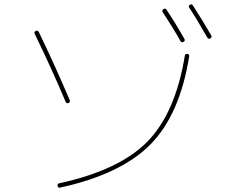

<svg xmlns="http://www.w3.org/2000/svg" viewBox="-20 -842 1040 880"><path d="M252 -2Q527 -62 655.5 -193Q784 -324 827 -586Q829 -597 839 -595Q849 -593 847 -583Q804 -316 669 -179.5Q534 -43 255 18Q246 20 244 10Q242 0 252 -2ZM807 -654Q774 -713 726 -786Q721 -795 729 -800Q738 -806 743 -798Q786 -733 825 -664Q830 -655 821 -650Q812 -645 807 -654ZM930 -670Q880 -758 848 -806Q842 -815 850 -820Q859 -825 864 -817Q912 -743 948 -680Q953 -671 944 -666Q935 -661 930 -670ZM281 -375Q217 -527 139 -687Q135 -696 144 -700Q152 -705 158 -695Q232 -542 300 -382Q303 -374 294 -370Q285 -366 281 -375Z"/></svg>

Font: Rounded Mplus 1c Thin
Style: Regular
Weight: 250
Version: Version 1.059.20150529